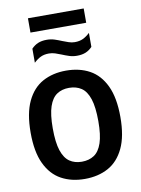

<svg xmlns="http://www.w3.org/2000/svg" viewBox="-100 -992 781 1065"><g transform="rotate(-10 291.0 -459.0)"><path d="M290.5 7.5Q215.5 7.5 158.8 -23.5Q102 -54.5 70 -121.8Q38 -189 38 -297Q38 -405.5 70 -473Q102 -540.5 158.8 -571.5Q215.5 -602.5 290.5 -602.5Q366 -602.5 422.8 -571.5Q479.5 -540.5 511.5 -473Q543.5 -405.5 543.5 -297Q543.5 -189 511.5 -121.8Q479.5 -54.5 422.8 -23.5Q366 7.5 290.5 7.5ZM290.5 -89.5Q331 -89.5 359.8 -108.5Q388.5 -127.5 403.8 -172.5Q419 -217.5 419 -295Q419 -375 403.8 -421Q388.5 -467 359.8 -486.2Q331 -505.5 290.5 -505.5Q250.5 -505.5 222 -486.5Q193.5 -467.5 178.2 -422.5Q163 -377.5 163 -300Q163 -220 178.2 -174.2Q193.5 -128.5 222 -109Q250.5 -89.5 290.5 -89.5ZM366 -673Q342.5 -673 322 -679.8Q301.5 -686.5 282.5 -694.5Q265.5 -701.5 248.5 -707Q231.5 -712.5 214 -712.5Q187 -712.5 167.5 -703.2Q148 -694 128.5 -675.5V-754.5Q145 -772 165.8 -780.8Q186.5 -789.5 215 -789.5Q238.5 -789.5 259 -782.8Q279.5 -776 298.5 -768Q315.5 -761.5 332.5 -755.5Q349.5 -749.5 367 -749.5Q394 -749.5 413.8 -759Q433.5 -768.5 452.5 -786.5V-708Q436.5 -690.5 415.8 -681.8Q395 -673 366 -673ZM133.5 -844.5V-925H447.5V-844.5Z"/></g></svg>

Font: Encode Sans SC Condensed SemiBold
Style: Regular
Weight: 600
Width: 3
Designer: Multiple Designers
Foundry: Impallari Type
Version: Version 3.002